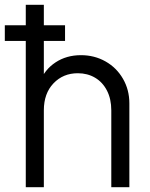

<svg xmlns="http://www.w3.org/2000/svg" viewBox="-30 -777 623 797"><path d="M77 -757H152V-432L135 -436Q155 -488 200.5 -518Q246 -548 306 -548Q362 -548 408 -522Q454 -496 480.5 -450Q507 -404 507 -348V0H432V-319Q432 -366 414 -401Q396 -436 364.5 -454.5Q333 -473 293 -473Q232 -473 192 -431Q152 -389 152 -319V0H77ZM-10 -672H240V-607H-10Z"/></svg>

Font: Trafiko Sans Variable
Style: Regular
Weight: 400
Designer: Gumpita Rahayu / Trafiko
Foundry: Tokotype / Trafiko
Version: Version 0.001;FEAKit 1.0